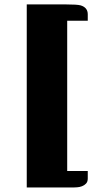

<svg xmlns="http://www.w3.org/2000/svg" viewBox="-20 -740 451 862"><path d="M274.9 -720.2Q326.7 -720.2 342.3 -715.8Q374 -706.1 374 -675.8V-647H281.7V27.8H374V61.5Q374 76.2 366.2 84.2Q358.4 92.3 347.9 96.2Q337.4 100.1 327.1 100.8Q316.9 101.6 312 101.6H100.1V-720.2Z"/></svg>

Font: Tienne Black
Style: Regular
Weight: 900
Designer: vernon adams
Foundry: vernon adams
Version: Version 001.001